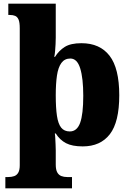

<svg xmlns="http://www.w3.org/2000/svg" viewBox="-20 -780 708 1040"><path d="M9 240V179H24Q43 179 57 174Q71 169 79 155Q87 141 87 115V-627Q87 -659 80.5 -674Q74 -689 62 -694Q50 -699 33 -699H25V-760H282V-576Q282 -560 281 -541Q280 -522 278.5 -504Q277 -486 274 -472H278Q299 -506 331 -526Q363 -546 421 -546Q521 -546 573.5 -478Q626 -410 626 -264Q626 -119 575 -53Q524 13 428 13Q371 13 337.5 -4.5Q304 -22 282 -57H277Q279 -44 279.5 -29.5Q280 -15 281 1.5Q282 18 282 34Q282 50 282 66V111Q282 139 290 153.5Q298 168 312 173.5Q326 179 344 179H370V240ZM358 -68Q397 -68 414 -114.5Q431 -161 431 -261Q431 -356 414.5 -409.5Q398 -463 361 -463Q330 -463 312.5 -439Q295 -415 288.5 -370.5Q282 -326 282 -264Q282 -196 288.5 -152.5Q295 -109 311.5 -88.5Q328 -68 358 -68Z"/></svg>

Font: Noto Serif Gujarati Black
Style: Regular
Weight: 900
Version: Version 2.102